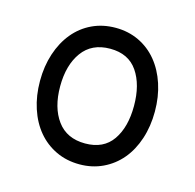

<svg xmlns="http://www.w3.org/2000/svg" viewBox="-67 -818 522 515"><g transform="rotate(15 194.0 -560.5)"><path d="M195 -371Q159 -371 129.5 -385Q100 -399 79 -424Q58 -449 46.5 -484Q35 -519 35 -560Q35 -601 46.5 -636Q58 -671 79 -696.5Q100 -722 129.5 -736Q159 -750 195 -750Q230 -750 259.5 -736Q289 -722 310 -696.5Q331 -671 342.5 -636Q354 -601 354 -560Q354 -519 342.5 -484Q331 -449 310 -424Q289 -399 259.5 -385Q230 -371 195 -371ZM195 -429Q246 -429 271 -465Q296 -501 296 -560Q296 -619 271 -655.5Q246 -692 195 -692Q144 -692 117.5 -655.5Q91 -619 91 -560Q91 -501 117.5 -465Q144 -429 195 -429Z"/></g></svg>

Font: Encode Sans Compressed
Style: Medium
Weight: 500
Designer: Pablo Impallari, Andres Torresi
Foundry: Pablo Impallari, Andres Torresi
Version: Version 1.000; ttfautohint (v1.00) -l 8 -r 50 -G 200 -x 14 -